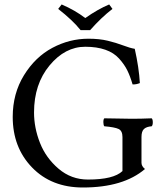

<svg xmlns="http://www.w3.org/2000/svg" viewBox="-20 -832 725 862"><path d="M341.8 -696.8Q305.7 -741.7 241.2 -792L256.8 -812Q316.9 -786.1 362.8 -751Q419.9 -791 470.2 -812L484.9 -792Q435.1 -753.9 384.8 -696.8ZM377 -658.2Q425.8 -658.2 463.4 -649.2Q501 -640.1 532.5 -628.2Q564 -616.2 585 -612.8Q604 -527.8 607.9 -459Q590.8 -452.1 575.2 -453.1Q564 -491.2 551 -517.1Q538.1 -543 514.6 -569.1Q491.2 -595.2 453.1 -608.6Q415 -622.1 362.8 -622.1Q272 -622.1 202.4 -538.1Q132.8 -454.1 132.8 -327.1Q132.8 -258.3 159.4 -190.7Q186 -123 242.9 -74.5Q299.8 -25.9 375 -25.9Q490.2 -25.9 529.8 -64V-216.8Q529.8 -244.6 512.5 -252.9Q495.1 -261.2 448.2 -265.1Q444.3 -270 444.1 -283Q443.8 -295.9 448.2 -300.8Q536.1 -298.8 571.8 -298.8Q612.8 -298.8 661.1 -300.8Q666 -295.9 666 -283Q666 -270 661.1 -265.1Q637.2 -263.2 626.2 -252.7Q615.2 -242.2 615.2 -216.8V-101.1Q615.2 -85.9 630.9 -73.2Q533.7 9.8 352.1 9.8Q210.9 9.8 124 -80.1Q37.1 -169.9 37.1 -307.1Q37.1 -412.1 87.6 -494.1Q138.2 -576.2 215.1 -617.2Q292 -658.2 377 -658.2Z"/></svg>

Font: Linux Libertine
Style: Regular
Weight: 400
Designer: Philipp H. Poll
Foundry: Philipp H. Poll
Version: Version 5.3.0 ; ttfautohint (v0.9)